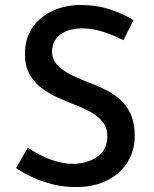

<svg xmlns="http://www.w3.org/2000/svg" viewBox="-20 -750 622 778"><path d="M480 -587Q442 -607 398 -621Q354 -635 313 -635Q257 -635 224 -609.5Q191 -584 191 -540Q191 -509 213 -486Q235 -463 270 -446Q305 -429 344 -414Q377 -402 409.5 -385.5Q442 -369 468.5 -345Q495 -321 510.5 -285.5Q526 -250 526 -199Q526 -141 497.5 -94Q469 -47 415.5 -19.5Q362 8 286 8Q240 8 196.5 -2.5Q153 -13 114.5 -30.5Q76 -48 45 -69L93 -152Q117 -135 148 -119.5Q179 -104 212.5 -95Q246 -86 276 -86Q309 -86 341 -97.5Q373 -109 394 -133.5Q415 -158 415 -198Q415 -232 396.5 -255.5Q378 -279 347.5 -296Q317 -313 282 -326Q248 -339 213 -355Q178 -371 148 -393.5Q118 -416 99.5 -449.5Q81 -483 81 -532Q81 -590 108.5 -633.5Q136 -677 185 -702Q234 -727 298 -730Q371 -730 425 -712Q479 -694 521 -669Z"/></svg>

Font: Josefin Sans Thin Medium
Style: Regular
Weight: 500
Version: Version 2.000